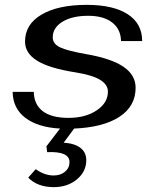

<svg xmlns="http://www.w3.org/2000/svg" viewBox="-20 -520 643 790"><path d="M538 -159Q538 -83 471.5 -39.5Q405 4 285 9L242 67Q287 70 311 88.5Q335 107 335 139Q335 186 296.5 218Q258 250 201 250Q135 250 96 211L127 176Q163 202 201 202Q229 202 247.5 186.5Q266 171 266 147Q266 102 174 106L171 82L227 9Q136 4 84.5 -35Q33 -74 32 -142H119Q120 -90 156 -62.5Q192 -35 262 -35Q332 -35 378 -66Q424 -97 424 -143Q424 -172 392 -191.5Q360 -211 292 -222Q183 -239 133 -270Q83 -301 83 -349Q83 -420 151 -460Q219 -500 337 -500Q446 -500 505.5 -461.5Q565 -423 565 -351H478Q477 -400 441.5 -427.5Q406 -455 343 -455Q277 -455 237 -430.5Q197 -406 197 -366Q197 -340 226.5 -325.5Q256 -311 336 -297Q439 -279 488.5 -245Q538 -211 538 -159Z"/></svg>

Font: Fahkwang Medium
Style: Italic
Weight: 500
Italic angle: -10°
Version: Version 1.000; ttfautohint (v1.6)